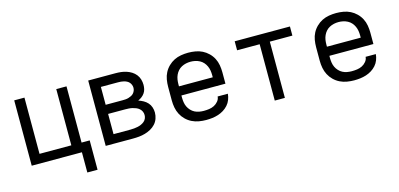

<svg xmlns="http://www.w3.org/2000/svg" viewBox="-64 -939 3128 1504"><g transform="rotate(-15 1500.0 -187.0)"><path d="M578 164H495V0H88V-530H171V-74H429V-530H512V-74H578Z M688 0V-530H909Q932 -530 954 -527.5Q976 -525 997.5 -518Q1019 -511 1038 -499Q1057 -487 1071 -469.5Q1085 -452 1091.5 -430Q1098 -408 1098 -386Q1098 -368 1094 -351Q1090 -334 1080 -319.5Q1070 -305 1056 -294.5Q1042 -284 1026 -277Q1047 -270 1066 -259.5Q1085 -249 1099.5 -233Q1114 -217 1121 -196Q1128 -175 1128 -153Q1128 -128 1119.5 -104Q1111 -80 1094 -61.5Q1077 -43 1055 -31Q1033 -19 1009 -12Q985 -5 960 -2.5Q935 0 909 0ZM771 -311H909Q922 -311 934 -312Q946 -313 957.5 -316.5Q969 -320 980 -325.5Q991 -331 999 -340Q1007 -349 1011.5 -360.5Q1016 -372 1016 -384Q1016 -396 1011.5 -407.5Q1007 -419 999 -428Q991 -437 980 -442.5Q969 -448 957.5 -451Q946 -454 934 -455Q922 -456 909 -456H771ZM771 -73H909Q924 -73 939 -74.5Q954 -76 968 -79Q982 -82 996 -88Q1010 -94 1021.5 -103.5Q1033 -113 1039 -126.5Q1045 -140 1045 -155Q1045 -170 1039 -183.5Q1033 -197 1021.5 -207Q1010 -217 996.5 -222.5Q983 -228 968.5 -231.5Q954 -235 939 -236Q924 -237 909 -237H771Z M1502 8Q1473 8 1443.5 3Q1414 -2 1387.5 -15Q1361 -28 1339.5 -49Q1318 -70 1304.5 -96Q1291 -122 1285.5 -151Q1280 -180 1280 -210V-320Q1280 -349 1285 -378.5Q1290 -408 1303.5 -434Q1317 -460 1338.5 -481Q1360 -502 1386 -515Q1412 -528 1441.5 -533Q1471 -538 1500 -538Q1529 -538 1558.5 -533Q1588 -528 1614 -515Q1640 -502 1661.5 -481Q1683 -460 1696.5 -434Q1710 -408 1715 -378.5Q1720 -349 1720 -320V-228H1363V-210Q1363 -191 1366 -172Q1369 -153 1377 -136Q1385 -119 1398.5 -104.5Q1412 -90 1428.5 -81.5Q1445 -73 1464 -69.5Q1483 -66 1502 -66Q1524 -66 1545.5 -69Q1567 -72 1586 -81.5Q1605 -91 1619.5 -108.5Q1634 -126 1635 -147H1718Q1716 -123 1707 -99.5Q1698 -76 1681.5 -57.5Q1665 -39 1644 -26Q1623 -13 1599.5 -5.5Q1576 2 1551.5 5Q1527 8 1502 8ZM1637 -302V-320Q1637 -339 1634 -357.5Q1631 -376 1623 -393.5Q1615 -411 1602.5 -425Q1590 -439 1573 -448Q1556 -457 1537.5 -461Q1519 -465 1500 -465Q1481 -465 1462.5 -461Q1444 -457 1427 -448Q1410 -439 1397.5 -425Q1385 -411 1377 -393.5Q1369 -376 1366 -357.5Q1363 -339 1363 -320V-302Z M2059 0V-457H1876V-530H2324V-456H2141V0Z M2702 8Q2673 8 2643.5 3Q2614 -2 2587.5 -15Q2561 -28 2539.5 -49Q2518 -70 2504.5 -96Q2491 -122 2485.5 -151Q2480 -180 2480 -210V-320Q2480 -349 2485 -378.5Q2490 -408 2503.5 -434Q2517 -460 2538.5 -481Q2560 -502 2586 -515Q2612 -528 2641.5 -533Q2671 -538 2700 -538Q2729 -538 2758.5 -533Q2788 -528 2814 -515Q2840 -502 2861.5 -481Q2883 -460 2896.5 -434Q2910 -408 2915 -378.5Q2920 -349 2920 -320V-228H2563V-210Q2563 -191 2566 -172Q2569 -153 2577 -136Q2585 -119 2598.5 -104.5Q2612 -90 2628.5 -81.5Q2645 -73 2664 -69.5Q2683 -66 2702 -66Q2724 -66 2745.5 -69Q2767 -72 2786 -81.5Q2805 -91 2819.5 -108.5Q2834 -126 2835 -147H2918Q2916 -123 2907 -99.5Q2898 -76 2881.5 -57.5Q2865 -39 2844 -26Q2823 -13 2799.5 -5.5Q2776 2 2751.5 5Q2727 8 2702 8ZM2837 -302V-320Q2837 -339 2834 -357.5Q2831 -376 2823 -393.5Q2815 -411 2802.5 -425Q2790 -439 2773 -448Q2756 -457 2737.5 -461Q2719 -465 2700 -465Q2681 -465 2662.5 -461Q2644 -457 2627 -448Q2610 -439 2597.5 -425Q2585 -411 2577 -393.5Q2569 -376 2566 -357.5Q2563 -339 2563 -320V-302Z"/></g></svg>

Font: Iosevka Curly Extended
Style: Regular
Weight: 400
Width: 7
Monospace: yes
Designer: Belleve Invis
Foundry: Belleve Invis
Version: Version 11.1.0; ttfautohint (v1.8.3)